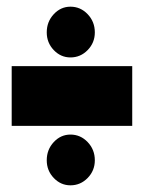

<svg xmlns="http://www.w3.org/2000/svg" viewBox="-20 -594 431 575"><path d="M120 -497Q120 -529 141 -551.5Q162 -574 191 -574Q221 -574 242.5 -551.5Q264 -529 264 -497Q264 -466 242.5 -444Q221 -422 191 -422Q162 -422 141 -444Q120 -466 120 -497ZM15 -396H376V-217H15ZM120 -114Q120 -146 141 -168.5Q162 -191 191 -191Q221 -191 242.5 -168.5Q264 -146 264 -114Q264 -83 242.5 -61Q221 -39 191 -39Q162 -39 141 -61Q120 -83 120 -114Z"/></svg>

Font: Readiness Black
Style: Regular
Weight: 900
Designer: Katatrad Team
Foundry: CadsonDemak
Version: Version 1.00;April 23, 2019;FontCreator 11.5.0.2425 64-bit; 